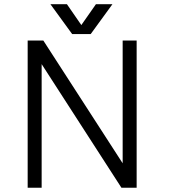

<svg xmlns="http://www.w3.org/2000/svg" viewBox="-20 -877 790 898"><path d="M109.4 1H174.8V-577.1L547.9 1H619.1V-687.5H553.7V-113.3L182.6 -687.5H109.4ZM293 -857.4H215.8L317.4 -717.8H404.3L505.9 -857.4H428.7L360.4 -759.8Z"/></svg>

Font: Dotum
Style: Regular
Weight: 400
Version: Version 2.21